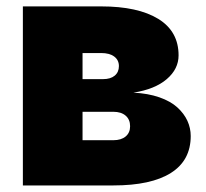

<svg xmlns="http://www.w3.org/2000/svg" viewBox="-20 -565 627 585"><path d="M49.7 0V-545.5H288.4Q400.2 -545.5 462.2 -507.5Q524.1 -469.5 524.1 -396.3Q524.1 -354.8 488.1 -323.9Q452.1 -293 386.4 -282.7Q431.1 -280.5 465.6 -268.5Q500 -256.4 520.4 -237.7Q540.8 -219.1 551 -196.9Q561.1 -174.7 561.1 -150.6Q561.1 -76.3 500.9 -38.2Q440.7 0 325.3 0ZM231.5 -137.8H325.3Q349.1 -137.8 362.7 -149.1Q376.4 -160.5 376.4 -180.4Q376.4 -201 362.7 -212.7Q349.1 -224.4 325.3 -224.4H231.5ZM231.5 -323.9H294Q316.8 -323.9 329.5 -334.5Q342.3 -345.2 342.3 -363.6Q342.3 -382.1 327.9 -392.8Q313.6 -403.4 288.4 -403.4H231.5Z"/></svg>

Font: Karasuma Gothic
Style: Black
Weight: 900
Designer: Rasmus Andersson / Ryoko Nishizuka
Foundry: Genbu
Version: Version 1.00